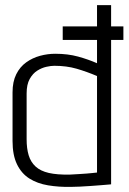

<svg xmlns="http://www.w3.org/2000/svg" viewBox="-20 -720 502 750"><path d="M462 -564V-617H225V-564ZM414 0V-700H359V-473Q325 -488 285 -499Q245 -510 196 -510Q166 -510 136.5 -502Q107 -494 82.5 -476.5Q58 -459 43.5 -430Q29 -401 29 -359V-169Q29 -114 46.5 -78Q64 -42 95 -22.5Q126 -3 168 4Q210 11 258 10Q272 10 292 9Q312 8 333.5 6.5Q355 5 373.5 3.5Q392 2 403.5 1Q415 0 414 0ZM359 -423V-46Q359 -46 354 -45.5Q349 -45 340 -44Q331 -43 318 -42Q305 -41 288.5 -40Q272 -39 253 -38Q203 -37 170.5 -44.5Q138 -52 119 -69.5Q100 -87 92 -113.5Q84 -140 84 -176V-355Q84 -390 96 -411.5Q108 -433 125.5 -444Q143 -455 161 -459Q179 -463 192 -463Q240 -463 279.5 -451.5Q319 -440 359 -423Z"/></svg>

Font: Advent Pro
Style: Regular
Weight: 400
Designer: VivaRado, Andreas Kalpakidis
Foundry: VivaRado, Andreas Kalpakidis
Version: Version 3.000